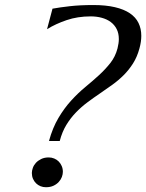

<svg xmlns="http://www.w3.org/2000/svg" viewBox="-20 -747 592 777"><path d="M347.2 -680.7Q293.9 -680.7 249.5 -665.5Q205.1 -650.4 170.4 -628.9L192.4 -711.9Q221.7 -717.3 262.5 -721.9Q303.2 -726.6 357.9 -726.6Q408.2 -726.6 444.8 -718Q481.4 -709.5 505.4 -693.4Q529.3 -677.2 540.5 -654.1Q551.8 -630.9 551.8 -602.1Q551.8 -578.1 544.4 -551.3Q535.2 -517.1 518.6 -490.7Q502 -464.4 480.7 -443.1Q459.5 -421.9 434.8 -404.1Q410.2 -386.2 384.5 -368.9Q358.9 -351.6 334 -333Q309.1 -314.5 287.4 -292Q265.6 -269.5 248.5 -241.5Q231.4 -213.4 221.7 -176.3H178.2Q192.9 -230 216.6 -269.8Q240.2 -309.6 268.1 -340.1Q295.9 -370.6 325.2 -394.8Q354.5 -418.9 380.4 -442.6Q406.2 -466.3 426.5 -491.9Q446.8 -517.6 455.6 -551.3Q460.9 -572.8 460.9 -588.9Q460.9 -612.3 452.1 -629.4Q443.4 -646.5 428 -658Q412.6 -669.4 391.8 -675Q371.1 -680.7 347.2 -680.7ZM166 10.7Q183.6 10.7 196.5 4.6Q209.5 -1.5 218 -11Q226.6 -20.5 230.5 -31.2Q234.4 -42 234.4 -51.8Q234.4 -64.5 229.7 -75.2Q225.1 -85.9 217.5 -93.5Q210 -101.1 199.5 -105.5Q189 -109.9 177.2 -109.9Q159.7 -109.9 146.7 -103.5Q133.8 -97.2 125.2 -87.9Q116.7 -78.6 112.8 -67.4Q108.9 -56.2 108.9 -46.9Q108.9 -34.2 113.5 -23.4Q118.2 -12.7 126 -5.1Q133.8 2.4 144 6.6Q154.3 10.7 166 10.7Z"/></svg>

Font: Arian AMU Serif
Style: Italic
Weight: 400
Italic angle: -15°
Designer: Ruben Hakobyan (Tarumian)
Foundry: Ruben Hakobyan (Tarumian)
Version: Version 1.002